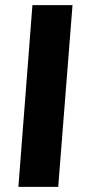

<svg xmlns="http://www.w3.org/2000/svg" viewBox="-20 -732 339 752"><path d="M52 0 107 -712H264L208 0Z"/></svg>

Font: Muli ExtraBold
Style: Italic
Weight: 800
Italic angle: -4.541°
Designer: Vernon Adams
Foundry: Vernon Adams
Version: Version 2.000